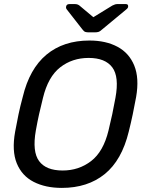

<svg xmlns="http://www.w3.org/2000/svg" viewBox="-20 -908 717 938"><path d="M282 10Q202 10 144.5 -19.5Q87 -49 62 -110Q37 -171 54 -265Q62 -309 70.5 -349.5Q79 -390 91 -434Q124 -572 207 -641Q290 -710 417 -710Q497 -710 554 -679.5Q611 -649 636 -587.5Q661 -526 645 -434Q637 -390 628.5 -349.5Q620 -309 609 -265Q575 -125 491.5 -57.5Q408 10 282 10ZM286 -75Q365 -75 425 -121Q485 -167 510 -270Q521 -315 528.5 -350.5Q536 -386 544 -430Q563 -533 528.5 -579Q494 -625 413 -625Q333 -625 274 -579Q215 -533 190 -430Q179 -386 171 -350.5Q163 -315 155 -270Q137 -167 171 -121Q205 -75 286 -75ZM412 -750Q404 -750 397 -752Q390 -754 382 -765L307 -861Q301 -868 303 -876Q305 -888 319 -888H347Q359 -888 368 -881L436 -824L529 -881Q536 -884 541 -886Q546 -888 552 -888H595Q607 -888 606 -876Q606 -869 597 -862L480 -765Q468 -754 460.5 -752Q453 -750 444 -750Z"/></svg>

Font: Lubike
Style: Italic
Weight: 400
Italic angle: -12°
Foundry: Honoka55
Version: Version 1.000;July 22, 2022;FontCreator 14.0.0.2862 64-bit